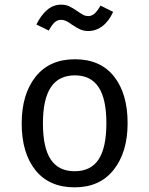

<svg xmlns="http://www.w3.org/2000/svg" viewBox="-20 -792 640 823"><path d="M527 -264Q527 -140 467.5 -64.5Q408 11 300 11Q191 11 132 -62.5Q73 -136 73 -263Q73 -388 132.5 -463Q192 -538 301 -538Q410 -538 468.5 -464.5Q527 -391 527 -264ZM164 -263Q164 -159 197.5 -108.5Q231 -58 300 -58Q369 -58 402.5 -108.5Q436 -159 436 -264Q436 -368 402.5 -418.5Q369 -469 301 -469Q232 -469 198 -418Q164 -367 164 -263ZM289 -686Q274 -697 263.5 -702Q253 -707 242 -707Q226 -707 214 -696Q202 -685 189 -661L136 -687Q155 -726 181.5 -749Q208 -772 242 -772Q263 -772 278 -764.5Q293 -757 312 -744Q329 -732 338 -727.5Q347 -723 358 -723Q373 -723 385 -733.5Q397 -744 411 -768L465 -741Q446 -700 418.5 -679.5Q391 -659 358 -659Q339 -659 323.5 -666Q308 -673 289 -686Z"/></svg>

Font: Fira Mono
Style: Regular
Weight: 400
Designer: Carrois Corporate & Edenspiekermann AG
Foundry: Carrois Corporate GbR & Edenspiekermann AG
Version: Version 3.206